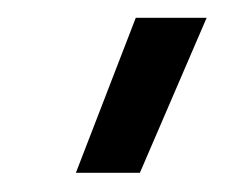

<svg xmlns="http://www.w3.org/2000/svg" viewBox="-20 -774 272 210"><path d="M63 -585 128.5 -754.5H206L133 -585Z"/></svg>

Font: Geologica Roman ExtraLight
Style: Regular
Weight: 250
Designer: Sindre Bremnes, Frode Helland
Foundry: Monokrom Skriftforlag AS
Version: Version 1.010;gftools[0.9.28]